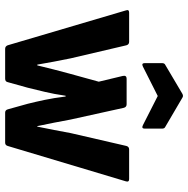

<svg xmlns="http://www.w3.org/2000/svg" viewBox="-12 -736 748 765"><g transform="rotate(90 362.5 -354.0)"><path d="M175 0Q165 0 161 -10L22 -481Q17 -494 31 -494H147Q158 -494 161 -483L213 -261Q220 -228 226 -195Q232 -162 238 -128H241Q249 -160 257 -192.5Q265 -225 274 -257L306 -373L283 -469Q280 -484 294 -484H396Q407 -484 410 -473L457 -260Q463 -226 469.5 -194Q476 -162 483 -128H485Q492 -162 498.5 -196Q505 -230 511 -262L562 -483Q565 -494 576 -494H694Q707 -494 703 -481L562 -10Q559 0 549 0H429Q419 0 416 -11L394 -90Q386 -122 378.5 -157.5Q371 -193 365 -241H362Q355 -193 346.5 -158Q338 -123 330 -90L308 -11Q306 0 294 0ZM246 -549Q232 -542 232 -556V-625Q232 -635 239 -638L354 -706Q363 -711 370 -706L486 -638Q493 -635 493 -625V-556Q493 -542 479 -549L363 -608Z"/></g></svg>

Font: Sofia Sans Semi Condensed ExtraBold
Style: Regular
Weight: 800
Designer: Botio Nikoltchev, Ani Petrova
Foundry: lettersoup
Version: Version 4.100